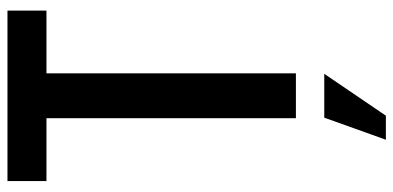

<svg xmlns="http://www.w3.org/2000/svg" viewBox="-294 -530 1069 522"><g transform="rotate(-90 241.0 -269.5)"><path d="M180.2 -678.2H9.3V-784.2H472.7V-678.2H302.2V0H180.2ZM181.6 77.1H300.8L187 244.6H121.6Z"/></g></svg>

Font: Decalotype Medium
Style: Regular
Weight: 500
Designer: Alfredo Marco Pradil
Foundry: Alfredo Marco Pradil
Version: Version 1.0